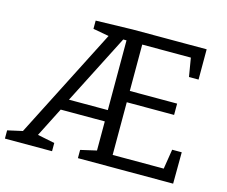

<svg xmlns="http://www.w3.org/2000/svg" viewBox="-99 -833 1143 968"><g transform="rotate(15 473.0 -349.0)"><path d="M0 0V-43L94 -64L70 -45L377 -647L387 -632L288 -650V-693L479 -698H866V-540H816L797 -654L814 -637H531L546 -652V-381L531 -395H793V-336H531L546 -352V-46L531 -61H827L810 -45L829 -164H879L878 0H381V-43L477 -65L464 -49V-229L479 -214H221L241 -228L148 -45L142 -64L246 -43V0ZM255 -261 245 -273H479L464 -260V-648L479 -637H433L452 -647Z"/></g></svg>

Font: Pack4
Style: Regular
Weight: 400
Version: Version 2.002